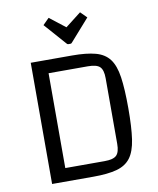

<svg xmlns="http://www.w3.org/2000/svg" viewBox="-91 -904 800 975"><g transform="rotate(-10 309.0 -417.0)"><path d="M98 -625H311Q385 -625 431.5 -612.5Q478 -600 503 -567Q528 -534 537 -472.5Q546 -411 546 -312Q546 -214 537 -152.5Q528 -91 503 -58Q478 -25 431.5 -12.5Q385 0 311 0H98ZM178 -557V-68H381Q426 -68 442.5 -84.5Q459 -101 459 -143V-482Q459 -524 442.5 -540.5Q426 -557 381 -557ZM227 -834 308 -771 389 -834 421 -802 323 -691Q319 -685 314 -685H302Q297 -685 293 -691L195 -802Z"/></g></svg>

Font: Changa Light
Style: Regular
Weight: 300
Designer: Eduardo Rodriguez Tunni
Foundry: Eduardo Rodriguez Tunni
Version: Version 3.002; ttfautohint (v1.8.2)